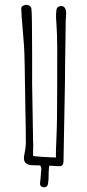

<svg xmlns="http://www.w3.org/2000/svg" viewBox="-20 -688 362 795"><path d="M146 69Q148 54 150 24Q151 20 151 13Q151 2 146 -3L113 -4Q79 -5 79 -34Q79 -39 81 -49Q88 -82 87 -106Q87 -151 85 -241L84 -309L83 -362Q83 -397 81 -467Q80 -494 77 -529Q74 -564 73 -578L70 -616L68 -650Q68 -659 72.5 -662.5Q77 -666 86 -668H89Q97 -668 103 -663.5Q109 -659 110 -652Q113 -635 113 -462V-342L117 -102Q118 -90 117.5 -81Q117 -72 117 -65V-43Q117 -41 155 -38.5Q193 -36 212 -36Q210 -36 215 -153L216 -195Q217 -293 217 -487Q217 -519 216 -543.5Q215 -568 214 -584L212 -616Q212 -633 213.5 -645Q215 -657 222 -660Q227 -663 233 -663Q242 -663 247 -657Q254 -649 254 -632Q254 -623 253 -615.5Q252 -608 252 -601L251 -517Q249 -405 249 -349L243 -23Q243 -8 238 -3.5Q233 1 218 0L184 -2Q182 9 181.5 27Q181 45 181 53Q180 57 180 62.5Q180 68 178 76Q175 89 158 87Q144 84 146 69Z"/></svg>

Font: Amatic SC
Style: Regular
Weight: 400
Designer: Multiple Designers
Foundry: Vernon Adams
Version: Version 2.505